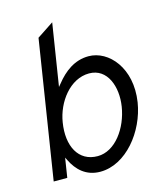

<svg xmlns="http://www.w3.org/2000/svg" viewBox="-100 -709 658 792"><g transform="rotate(-15 228.5 -312.5)"><path d="M34 0H92L105 -83L111 -71C133 -26 170 11 231 11C341 11 434 -106 453 -226C475 -368 392 -462 306 -462C246 -462 201 -427 166 -383L156 -371L198 -636L127 -589ZM133 -226C146 -309 208 -393 290 -393C368 -393 398 -308 385 -226C371 -137 312 -54 237 -54C155 -54 117 -128 133 -226Z"/></g></svg>

Font: Charger Sport
Style: LitNrwObl
Weight: 300
Designer: Jasper
Foundry: Cannot Into Space Fonts
Version: Version 1.1